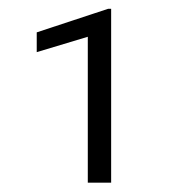

<svg xmlns="http://www.w3.org/2000/svg" viewBox="-20 -730 401 426"><path d="M226.6 -324.7H174.8V-648.4L61.5 -614.3V-658.2L219.7 -710.4H226.6Z"/></svg>

Font: SteelSelectRoboto
Style: Regular
Weight: 300
Designer: Google
Version: Version 2.137; 2017